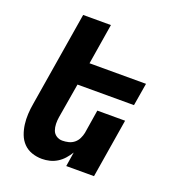

<svg xmlns="http://www.w3.org/2000/svg" viewBox="-135 -841 869 955"><g transform="rotate(20 300.0 -363.5)"><path d="M194 8Q165 8 139.5 -1Q114 -10 96 -28.5Q78 -47 68.5 -72Q59 -97 55.5 -124Q52 -151 53.5 -179Q55 -207 60 -235L142 -735H289L254 -520H553L533 -400H234L203 -216Q200 -198 200.5 -180Q201 -162 206.5 -146.5Q212 -131 226 -121.5Q240 -112 258 -112Q274 -112 290.5 -116Q307 -120 320 -130.5Q333 -141 340.5 -156.5Q348 -172 351 -187L371 -312H518L467 0H320L332 -76Q321 -58 306.5 -41.5Q292 -25 273.5 -13.5Q255 -2 234.5 3Q214 8 194 8Z"/></g></svg>

Font: Iosevka Heavy Extended
Style: Italic
Weight: 900
Width: 7
Italic angle: -9°
Monospace: yes
Designer: Belleve Invis
Foundry: Belleve Invis
Version: Version 32.5.0; ttfautohint (v1.8.4)